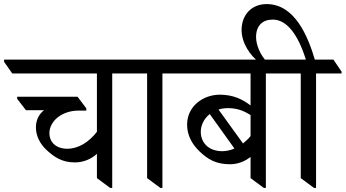

<svg xmlns="http://www.w3.org/2000/svg" viewBox="-60 -915 1694 941"><path d="M307 -119C351 -119 389 -137 415 -161V-42L480 6H490V-555H615V-564L575 -623H-40V-612L0 -555H415V-269C376 -219 325 -186 270 -186C210 -186 182 -223 182 -262C182 -319 240 -373 326 -373H363V-384L320 -441H24V-431L67 -375H156C130 -355 116 -325 116 -291C116 -249 136 -210 168 -180C205 -146 243 -119 307 -119Z M726 6H736V-555H861V-564L821 -623H535V-613L575 -555H661V-42Z M1067 -110C1108 -110 1143 -126 1168 -146V-42L1233 6H1243V-555H1368V-564L1328 -623H781V-612L821 -555H1168V-398C1135 -424 1087 -451 1018 -451C936 -451 857 -395 857 -304C857 -252 881 -208 919 -172C958 -135 998 -110 1067 -110ZM1058 -385C1099 -385 1132 -374 1168 -351V-248C1157 -234 1144 -223 1131 -212L1011 -378C1025 -383 1041 -385 1058 -385ZM924 -269C924 -300 939 -333 968 -356L1089 -187C1070 -179 1050 -174 1030 -174C959 -174 924 -219 924 -269Z M1479 6H1489V-555H1614V-564L1574 -623H1483C1450 -734 1386 -895 1247 -895C1170 -895 1124 -839 1124 -768C1124 -702 1169 -640 1209 -611H1249C1216 -644 1195 -695 1195 -733C1195 -789 1226 -819 1277 -819C1346 -819 1401 -745 1439 -623H1288V-613L1328 -555H1414V-42Z"/></svg>

Font: Noto Serif Devanagari
Style: Regular
Weight: 400
Designer: Universal Thirst, Indian Type Foundry and the Monotype Design Team
Foundry: Monotype Imaging Inc.
Version: Version 2.004